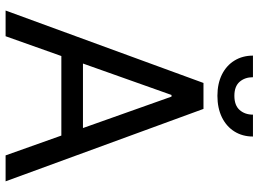

<svg xmlns="http://www.w3.org/2000/svg" viewBox="-139 -785 924 686"><g transform="rotate(90 323.0 -442.0)"><path d="M17.6 0 276.4 -707H369.1L627.9 0H535.2L464.4 -199.2H180.2L109.4 0ZM437.5 -276.4 325.2 -592.8H319.3L207 -276.4ZM322.3 -756.8Q278.8 -756.8 246.3 -772.9Q213.9 -789.1 196.3 -817.9Q178.7 -846.7 178.7 -883.8H255.9Q255.9 -855 272.2 -836.2Q288.6 -817.4 322.3 -817.4Q356.4 -817.4 373 -836.2Q389.6 -855 389.6 -883.8H467.8Q467.8 -846.7 450 -817.9Q432.1 -789.1 399.2 -772.9Q366.2 -756.8 322.3 -756.8Z"/></g></svg>

Font: Pretendard
Style: Regular
Weight: 400
Designer: Base glyphs from Inter by Rasmus Andersson; Hangeul glyphs from Noto Sans CJK(Source Han Sans) by Jang Soo-young and Kan
Foundry: Kil Hyung-jin
Version: Version 1.309